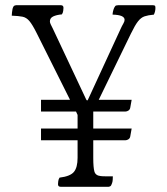

<svg xmlns="http://www.w3.org/2000/svg" viewBox="-20 -795 640 735"><path d="M212 -80Q202 -80 202 -90Q202 -94 203 -101.5Q204 -109 208 -115Q249 -120 263 -137Q277 -154 277 -191V-258H137V-303H277V-355L271 -368H137V-413H248L120 -669Q104 -701 92.5 -714.5Q81 -728 66.5 -731Q52 -734 25 -735Q25 -740 26 -748Q27 -756 28 -761Q31 -772 35.5 -773.5Q40 -775 41 -775H213Q223 -775 223 -765Q223 -761 222 -753.5Q221 -746 217 -740Q196 -738 183.5 -732Q171 -726 171 -713Q171 -708 174.5 -701Q178 -694 182 -686L310 -414Q314 -407 317 -414L442 -685Q447 -696 452 -704.5Q457 -713 457 -719Q457 -738 411 -739Q411 -744 412.5 -751Q414 -758 417 -765Q421 -773 424.5 -774Q428 -775 432 -775H565Q570 -775 572.5 -773.5Q575 -772 575 -765Q575 -751 569 -739Q547 -737 533.5 -732.5Q520 -728 508.5 -713.5Q497 -699 481 -666L358 -413H484L479 -385Q478 -376 472 -372Q466 -368 460 -368H337V-303H484L479 -275Q478 -266 472 -262Q466 -258 460 -258H337V-191Q337 -153 341.5 -138Q346 -123 365 -121Q372 -120 387 -120Q402 -120 412 -120Q412 -115 411.5 -107Q411 -99 409 -94Q406 -84 402 -82Q398 -80 396 -80Z"/></svg>

Font: Gowun Batang
Style: Regular
Weight: 400
Designer: Yanghee Ryu
Foundry: Yanghee Ryu
Version: Version 2.000